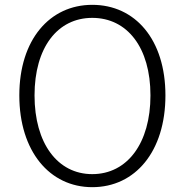

<svg xmlns="http://www.w3.org/2000/svg" viewBox="-20 -762 766 795"><path d="M362 13C540 13 665 -135 665 -367C665 -598 540 -742 362 -742C186 -742 60 -598 60 -367C60 -135 186 13 362 13ZM362 -41C218 -41 123 -169 123 -367C123 -565 218 -688 362 -688C507 -688 603 -565 603 -367C603 -169 507 -41 362 -41Z"/></svg>

Font: Noto Sans CJK KR Light
Style: Regular
Weight: 300
Designer: Ryoko NISHIZUKA (kana & ideographs); Paul D. Hunt (Latin, Greek & Cyrillic); Wenlong ZHANG (bopomofo); Sandoll Communica
Foundry: Adobe Systems Incorporated
Version: Version 1.004;PS 1.004;hotconv 1.0.82;makeotf.lib2.5.63406